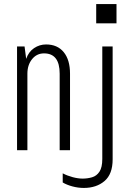

<svg xmlns="http://www.w3.org/2000/svg" viewBox="-20 -740 640 946"><path d="M64 0V-511H101L109 -450Q121 -485 148 -503Q175 -521 207 -521Q263 -521 294 -483Q325 -445 325 -377V0H274V-377Q274 -477 197 -477Q161 -477 138 -448.5Q115 -420 115 -377V0ZM393 186Q365 186 337 178.5Q309 171 289 159V114Q312 126 338.5 133Q365 140 387 140Q411 140 433.5 133.5Q456 127 470 106Q484 85 484 43V-511H535V45Q535 118 495 152Q455 186 393 186ZM454 -625V-720H554V-625Z"/></svg>

Font: Chivo Mono Thin
Style: Regular
Weight: 250
Designer: Hector Gatti
Foundry: Omnibus-Type
Version: Version 1.008